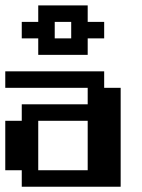

<svg xmlns="http://www.w3.org/2000/svg" viewBox="-20 -708 540 728"><path d="M62.5 -625H125V-687.5H312.5V-625H375V-562.5H312.5V-500H125V-562.5H62.5ZM187.5 -625V-562.5H250V-625ZM0 -437.5H375V-375H437.5V0H62.5V-62.5H0V-250H62.5V-312.5H312.5V-375H0ZM125 -250V-62.5H312.5V-250Z"/></svg>

Font: NeoDunggeunmo Code
Style: Regular
Weight: 400
Monospace: yes
Version: Version 1.600